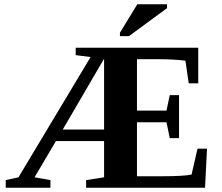

<svg xmlns="http://www.w3.org/2000/svg" viewBox="-20 -878 1040 898"><path d="M403.8 -611.3 334 -620.1V-654.8H907.2V-488.3H862.8L847.2 -594.2Q792.5 -601.1 718.3 -601.1H620.6V-360.8H758.8L773.9 -433.1H817.4V-231.9H773.9L758.8 -306.2H620.6V-53.7H740.2Q836.9 -53.7 876 -61.5L903.8 -182.6H948.2L939 0H382.8V-35.6L466.8 -48.8V-218.3H241.7L141.6 -48.8L215.8 -35.6V0H6.8V-35.6L66.4 -48.8ZM466.8 -272V-603.5L273.4 -272ZM541 -709V-725.1L622.1 -857.9H761.2V-839.8L583 -709Z"/></svg>

Font: Liberation Serif
Style: Bold
Weight: 700
Designer: Steve Matteson
Foundry: Ascender Corporation
Version: Version 2.1.5